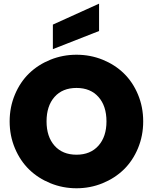

<svg xmlns="http://www.w3.org/2000/svg" viewBox="-20 -1012 827 1039"><path d="M754.9 -355Q754.9 -277.3 726.6 -209.5Q698.2 -141.6 649.7 -94.5Q601.1 -47.4 534.7 -20.3Q468.3 6.8 394 6.8Q319.8 6.8 253.2 -20.3Q186.5 -47.4 137.9 -94.5Q89.4 -141.6 60.8 -209.5Q32.2 -277.3 32.2 -355Q32.2 -432.6 60.8 -500.5Q89.4 -568.4 137.9 -615.2Q186.5 -662.1 253.2 -689Q319.8 -715.8 394 -715.8Q468.8 -715.8 535.2 -689Q601.6 -662.1 649.9 -615.2Q698.2 -568.4 726.6 -500.7Q754.9 -433.1 754.9 -355ZM231.9 -355Q231.9 -272.5 275.1 -223.6Q318.4 -174.8 394 -174.8Q469.2 -174.8 512.7 -223.6Q556.2 -272.5 556.2 -355Q556.2 -438.5 512.9 -487.3Q469.7 -536.1 394 -536.1Q317.9 -536.1 274.9 -487.3Q231.9 -438.5 231.9 -355ZM266.1 -878.9 516.1 -992.2V-844.2L266.1 -746.1Z"/></svg>

Font: Poppins ExtraBold
Style: Regular
Weight: 800
Designer: Ninad Kale (Devanagari), Jonny Pinhorn (Latin)
Foundry: Indian Type Foundry
Version: Version 3.200;PS 1.000;hotconv 16.6.54;makeotf.lib2.5.65590